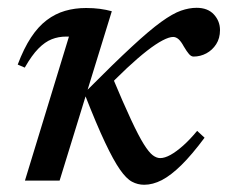

<svg xmlns="http://www.w3.org/2000/svg" viewBox="-20 -474 598 504"><path d="M273.5 -444.5 136.5 0H45.5L161 -378Q159.5 -378 157.8 -378Q156 -378 154 -378Q133.5 -378 115.8 -371Q98 -364 80.8 -346.5Q63.5 -329 45 -296.5L26.5 -304.5Q42.5 -347 61.5 -375.8Q80.5 -404.5 102.8 -421.2Q125 -438 150.8 -445.5Q176.5 -453 206 -453Q225.5 -453 242.2 -450.8Q259 -448.5 273.5 -444.5ZM488 -325.5Q482 -325.5 476.2 -332Q470.5 -338.5 462.5 -352Q455.5 -365 448.8 -371Q442 -377 434.5 -377Q424 -377 406.8 -368Q389.5 -359 366 -340.8Q342.5 -322.5 313.2 -295.2Q284 -268 250 -232L274.5 -273Q304 -202.5 324 -159.8Q344 -117 357.5 -95.5Q371 -74 381 -66.5Q391 -59 400.5 -59Q412.5 -59 427.8 -67.5Q443 -76 460.8 -91.8Q478.5 -107.5 497.5 -130.5L517 -112.5Q483.5 -67.5 456 -40.5Q428.5 -13.5 404.8 -1.2Q381 11 358.5 11Q341.5 11 326.5 3Q311.5 -5 294.8 -29Q278 -53 255.8 -100Q233.5 -147 203 -225L208 -236.5Q279 -308 325.8 -351.2Q372.5 -394.5 403 -416.5Q433.5 -438.5 455 -446Q476.5 -453.5 496 -453.5Q525.5 -453.5 541.5 -436Q557.5 -418.5 557.5 -395Q557.5 -373.5 547.5 -358Q537.5 -342.5 521.8 -334Q506 -325.5 488 -325.5Z"/></svg>

Font: Newsreader 16pt Medium
Style: Italic
Weight: 500
Italic angle: -17°
Designer: Hugues Gentile
Foundry: Production Type
Version: Version 1.003